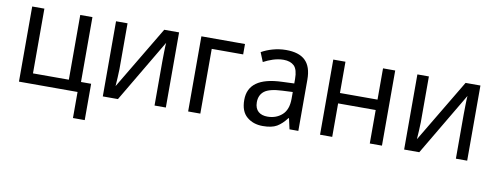

<svg xmlns="http://www.w3.org/2000/svg" viewBox="-61 -854 3479 1349"><g transform="rotate(10 1678.5 -179.5)"><path d="M581.1 -73.2H508.8V-536.1H421.9V-74.2H166V-536.1H79.1V0H497.1V186H581.1Z M677.2 -536.1V0H785.2L1050.3 -448.2C1048.8 -435.1 1047.9 -413.6 1047.4 -383.8C1046.9 -354 1046.4 -331.1 1046.4 -315.9V0H1127V-536.1H1021L752.9 -86.9C754.9 -112.3 759.3 -185.1 759.3 -209V-536.1Z M1286.1 -536.1V0H1373V-461.9H1597.2V-536.1Z M1889.2 -544.9C1822.8 -544.9 1760.3 -524.4 1715.3 -499L1742.2 -433.1C1783.2 -454.6 1832 -474.1 1884.3 -474.1C1917 -474.1 1941.9 -465.3 1960 -448.2C1977.5 -430.7 1986.3 -399.4 1986.3 -355V-323.2L1901.4 -319.8C1737.3 -314.5 1660.2 -255.9 1660.2 -148.9C1660.2 -94.2 1675.3 -54.2 1705.6 -28.8C1735.8 -2.9 1773.9 9.8 1819.3 9.8C1861.8 9.8 1895.5 2.9 1919.4 -11.2C1943.4 -25.4 1966.3 -46.9 1988.3 -76.2H1992.2L2009.3 0H2072.3V-365.2C2072.3 -490.2 2011.7 -544.9 1889.2 -544.9ZM1986.3 -213.9C1986.3 -162.1 1972.2 -123.5 1944.3 -98.6C1916.5 -73.7 1881.8 -61 1840.3 -61C1787.1 -61 1750 -87.9 1750 -147.9C1750 -182.1 1761.7 -208.5 1785.6 -227.1C1809.6 -245.6 1852.1 -256.3 1913.1 -258.8L1986.3 -262.2Z M2227.1 -536.1V0H2314V-238.8H2582V0H2668.9V-536.1H2582V-313H2314V-536.1Z M2827.1 -536.1V0H2935.1L3200.2 -448.2C3198.7 -435.1 3197.8 -413.6 3197.3 -383.8C3196.8 -354 3196.3 -331.1 3196.3 -315.9V0H3276.9V-536.1H3170.9L2902.8 -86.9C2904.8 -112.3 2909.2 -185.1 2909.2 -209V-536.1Z"/></g></svg>

Font: Avrile Sans
Style: Regular
Weight: 400
Designer: Monotype Design Team, Google (font), Stefan Peev (BGR Cyrillic), Cristiano Sobral (main changes)
Foundry: The Avrile Sans Project Authors
Version: Version 3.110